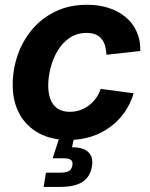

<svg xmlns="http://www.w3.org/2000/svg" viewBox="-20 -564 617 789"><path d="M261.7 11.2Q190.4 11.2 138.9 -17.1Q87.4 -45.4 59.8 -96.2Q32.2 -147 32.2 -215.3Q32.2 -278.3 52.5 -337.2Q72.8 -396 111.8 -442.6Q150.9 -489.3 207.8 -516.8Q264.6 -544.4 337.9 -544.4Q387.2 -544.4 427.7 -531Q468.3 -517.6 497.6 -492.7Q526.9 -467.8 542.2 -432.6Q557.6 -397.5 556.6 -354.5L417.5 -338.9Q416.5 -358.9 411.9 -375.5Q407.2 -392.1 397.5 -404.1Q387.7 -416 372.6 -422.4Q357.4 -428.7 336.4 -428.7Q296.4 -428.7 266.6 -408.7Q236.8 -388.7 217.3 -356.2Q197.8 -323.7 188 -285.9Q178.2 -248 178.2 -211.9Q178.2 -179.2 187.7 -155Q197.3 -130.9 216.8 -117.7Q236.3 -104.5 266.6 -104.5Q289.1 -104.5 308.8 -111.3Q328.6 -118.2 345.2 -130.6Q361.8 -143.1 374.3 -160.4Q386.7 -177.7 394 -198.7L529.3 -180.7Q516.1 -136.7 491.2 -101.6Q466.3 -66.4 431.6 -41.3Q397 -16.1 354 -2.4Q311 11.2 261.7 11.2ZM159.2 204.1 168.9 145.5H229.5Q252.4 145.5 263.7 138.4Q274.9 131.3 277.3 115.7Q280.3 100.1 271.5 93.3Q262.7 86.4 239.3 86.4H196.3L231.4 -21.5H288.6L284.7 0L275.9 41.5Q321.3 40.5 342.8 61Q364.3 81.5 357.9 119.1Q350.6 163.1 318.8 183.6Q287.1 204.1 227.5 204.1Z"/></svg>

Font: Inter 20pt
Style: Bold Italic
Weight: 700
Italic angle: -9.3988°
Version: Version 4.001;git-66647c0bb